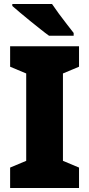

<svg xmlns="http://www.w3.org/2000/svg" viewBox="-20 -947 448 967"><path d="M378 0H31V-103L112 -137V-577L31 -611V-714H378V-611L297 -577V-137L378 -103ZM242 -927Q256 -906 276.5 -878Q297 -850 317.5 -824Q338 -798 351 -781V-767H227Q210 -779 185 -799Q160 -819 132.5 -841Q105 -863 81 -883.5Q57 -904 42 -917V-927Z"/></svg>

Font: Noto Sans Lao Looped SemiCondensed Black
Style: Regular
Weight: 900
Width: 4
Designer: Mark Frömberg, Ben Mitchell
Foundry: The Fontpad Ltd
Version: Version 1.002; ttfautohint (v1.8.4.7-5d5b)